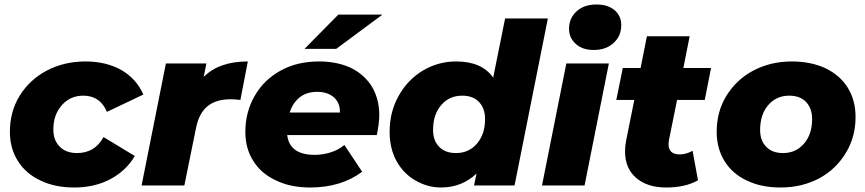

<svg xmlns="http://www.w3.org/2000/svg" viewBox="-20 -824 3845 853"><path d="M310 9C253 9 203 -1 160 -22C117 -42 83 -71 60 -108C36 -145 24 -189 24 -238C24 -297 38 -351 67 -398C96 -445 136 -483 187 -510C238 -537 296 -551 360 -551C421 -551 474 -538 519 -513C564 -487 596 -451 617 -404L455 -327C435 -375 400 -399 350 -399C311 -399 280 -385 255 -357C230 -329 217 -293 217 -249C217 -217 226 -192 245 -173C263 -154 289 -144 323 -144C348 -144 371 -150 390 -161C409 -172 426 -190 440 -215L579 -131C553 -87 517 -53 470 -28C423 -3 369 9 310 9Z M885 -482C930 -528 996 -551 1081 -551L1048 -380C1031 -382 1017 -383 1005 -383C962 -383 928 -373 903 -353C877 -332 860 -300 851 -256L799 0H609L717 -542H897Z M1665 -313C1665 -287 1661 -257 1654 -224H1256C1263 -165 1304 -136 1379 -136C1403 -136 1426 -140 1449 -147C1472 -154 1492 -165 1510 -180L1589 -61C1526 -14 1449 9 1358 9C1301 9 1250 -1 1207 -22C1163 -42 1129 -71 1106 -108C1082 -145 1070 -188 1070 -238C1070 -297 1084 -351 1112 -399C1139 -446 1178 -484 1228 -511C1277 -538 1334 -551 1398 -551C1452 -551 1499 -541 1540 -522C1580 -502 1611 -474 1633 -438C1654 -402 1665 -360 1665 -313ZM1389 -416C1358 -416 1333 -408 1312 -392C1291 -375 1276 -353 1267 -324H1490C1491 -353 1482 -375 1463 -392C1444 -408 1420 -416 1389 -416ZM1333 -607 1483 -759H1679L1474 -607Z M2224 -742H2414L2266 0H2086L2097 -53C2054 -12 2001 9 1940 9C1900 9 1863 -1 1828 -21C1793 -40 1764 -69 1743 -106C1722 -143 1711 -187 1711 -238C1711 -297 1724 -350 1751 -398C1777 -445 1813 -483 1858 -510C1903 -537 1953 -551 2006 -551C2083 -551 2138 -527 2171 -479ZM2006 -144C2044 -144 2075 -158 2099 -186C2123 -214 2135 -250 2135 -295C2135 -327 2126 -352 2108 -371C2090 -390 2065 -399 2033 -399C1995 -399 1964 -385 1940 -357C1916 -329 1904 -292 1904 -247C1904 -215 1913 -190 1931 -172C1949 -153 1974 -144 2006 -144Z M2388 0 2496 -542H2685L2577 0ZM2617 -602C2584 -602 2558 -611 2538 -629C2518 -647 2508 -669 2508 -696C2508 -727 2519 -753 2542 -774C2564 -794 2593 -804 2630 -804C2663 -804 2690 -796 2710 -779C2730 -762 2740 -740 2740 -713C2740 -680 2729 -654 2706 -633C2683 -612 2654 -602 2617 -602Z M2988 -380 2952 -202C2951 -193 2950 -187 2950 -184C2950 -153 2967 -138 3000 -138C3018 -138 3037 -143 3057 -154L3081 -23C3044 -2 2997 9 2940 9C2884 9 2840 -5 2807 -33C2774 -61 2757 -100 2757 -150C2757 -169 2759 -186 2762 -201L2798 -380H2718L2747 -522H2826L2854 -663H3044L3016 -522H3139L3111 -380Z M3448 9C3391 9 3341 -1 3298 -22C3255 -42 3222 -71 3199 -108C3176 -145 3164 -189 3164 -238C3164 -297 3178 -351 3207 -398C3236 -445 3275 -483 3326 -510C3377 -537 3434 -551 3497 -551C3554 -551 3604 -541 3647 -521C3690 -500 3723 -472 3746 -435C3769 -398 3781 -354 3781 -305C3781 -246 3767 -192 3738 -145C3709 -97 3670 -59 3620 -32C3569 -5 3512 9 3448 9ZM3459 -144C3497 -144 3528 -158 3552 -186C3576 -214 3588 -250 3588 -295C3588 -327 3579 -352 3561 -371C3543 -390 3518 -399 3486 -399C3448 -399 3417 -385 3393 -357C3369 -329 3357 -292 3357 -247C3357 -215 3366 -190 3384 -172C3402 -153 3427 -144 3459 -144Z"/></svg>

Font: My Font
Style: Italic
Weight: 500
Designer: Julieta Ulanovsky
Foundry: Julieta Ulanovsky
Version: ""